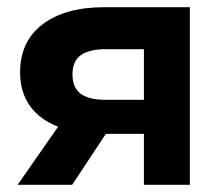

<svg xmlns="http://www.w3.org/2000/svg" viewBox="-20 -515 617 535"><path d="M509 -495V0H381V-142H275L181 0H29L142 -162Q90 -182 63 -220.5Q36 -259 36 -313Q36 -400 99 -447.5Q162 -495 272 -495ZM273 -237H381V-378H275Q229 -378 205.5 -361.5Q182 -345 182 -308Q182 -271 204.5 -254Q227 -237 273 -237Z"/></svg>

Font: Montserrat Ace
Style: Bold
Weight: 700
Designer: Julieta Ulanovsky
Foundry: Julieta Ulanovsky
Version: Version 1